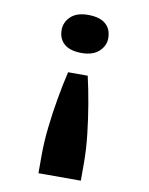

<svg xmlns="http://www.w3.org/2000/svg" viewBox="-82 -601 650 839"><g transform="rotate(10 243.0 -181.5)"><path d="M285 -279Q298 -223 309 -158.5Q320 -94 327.5 -27.5Q335 39 335 102V178H147V102Q147 39 154.5 -27.5Q162 -94 173.5 -159Q185 -224 198 -279ZM241 -541Q293 -541 319 -518.5Q345 -496 345 -456Q345 -422 318 -397Q291 -372 241 -372Q190 -372 164 -394.5Q138 -417 138 -456Q138 -491 164.5 -516Q191 -541 241 -541Z"/></g></svg>

Font: Lexend Mega SemiBold
Style: Regular
Weight: 600
Designer: Bonnie Shaver-Troup, Thomas Jockin
Foundry: Lexend
Version: Version 1.007